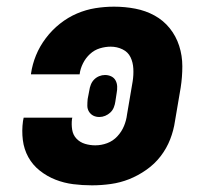

<svg xmlns="http://www.w3.org/2000/svg" viewBox="-20 -548 640 576"><path d="M256 8Q227 8 199.5 4.5Q172 1 146.5 -9Q121 -19 99.5 -36Q78 -53 65 -76.5Q52 -100 48.5 -128Q45 -156 49 -185L51 -195H197L196 -191Q194 -175 196.5 -159Q199 -143 209.5 -132Q220 -121 235 -116.5Q250 -112 266 -112Q284 -112 301.5 -118.5Q319 -125 332 -139Q345 -153 352 -170Q359 -187 361 -204L378 -304Q381 -323 380 -342Q379 -361 371.5 -376.5Q364 -392 347.5 -400Q331 -408 312 -408Q296 -408 279.5 -403Q263 -398 250 -386Q237 -374 229 -358Q221 -342 219 -326V-325H73V-327Q77 -355 88 -382Q99 -409 117.5 -433.5Q136 -458 160 -477Q184 -496 211 -507.5Q238 -519 266 -523.5Q294 -528 322 -528Q355 -528 386 -522Q417 -516 443.5 -501.5Q470 -487 489 -463.5Q508 -440 517.5 -410.5Q527 -381 527 -349Q527 -317 522 -285L505 -185Q501 -157 490.5 -130Q480 -103 462 -79.5Q444 -56 419 -38.5Q394 -21 367.5 -10.5Q341 0 312.5 4Q284 8 256 8ZM278 -197Q268 -197 260 -201Q252 -205 247 -213Q242 -221 242 -231Q242 -241 243 -251L248 -277Q249 -285 252.5 -294Q256 -303 262.5 -309.5Q269 -316 277.5 -319.5Q286 -323 295 -323Q305 -323 313.5 -319Q322 -315 326.5 -307Q331 -299 331.5 -289Q332 -279 330 -269L326 -243Q325 -235 321.5 -226Q318 -217 311 -210.5Q304 -204 295.5 -200.5Q287 -197 278 -197Z"/></svg>

Font: Iosevka Heavy Extended
Style: Italic
Weight: 900
Width: 7
Italic angle: -9°
Monospace: yes
Designer: Belleve Invis
Foundry: Belleve Invis
Version: Version 32.5.0; ttfautohint (v1.8.4)